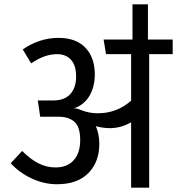

<svg xmlns="http://www.w3.org/2000/svg" viewBox="-20 -873 823 893"><path d="M783.2 -689V-621.1H673.8V0H589.8V-304.2Q542 -276.9 491.2 -276.9Q460.4 -276.9 425.8 -286.1Q441.9 -248 441.9 -204.1Q441.9 -119.6 390.9 -67.9Q339.8 -16.1 245.1 -16.1Q184.6 -16.1 127.2 -43Q69.8 -69.8 29.8 -113.8L83 -170.9Q122.6 -131.3 159.9 -112.8Q197.3 -94.2 238.8 -94.2Q292.5 -94.2 322.8 -127.9Q353 -161.6 353 -221.2Q353 -282.7 326.4 -306.4Q299.8 -330.1 252 -330.1H167L155.8 -405.8H228Q279.8 -405.8 306.9 -435.3Q334 -464.8 334 -517.1Q334 -568.4 310.5 -594.7Q287.1 -621.1 245.1 -621.1Q186.5 -621.1 125 -578.1L85.9 -643.1Q163.6 -696.8 252 -696.8Q334 -696.8 377.4 -650.9Q420.9 -605 420.9 -526.9Q420.9 -469.7 396.2 -427.5Q371.6 -385.3 324.2 -369.1Q338.9 -369.1 357.9 -360.8Q393.6 -346.2 435.1 -346.2Q523.9 -346.2 589.8 -404.8V-621.1H473.1L461.9 -689H596.2V-853H668V-689Z"/></svg>

Font: FiraGO
Style: Regular
Weight: 400
Designer: bBox Type
Foundry: bBox Type GmbH
Version: Version 1.001;PS 001.001;hotconv 1.0.88;makeotf.lib2.5.64775